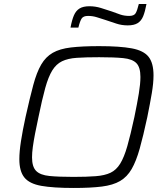

<svg xmlns="http://www.w3.org/2000/svg" viewBox="-20 -925 826 953"><path d="M346 8Q244 8 185 -2.5Q126 -13 101 -44Q76 -75 76 -135Q76 -172 84 -224Q92 -276 107 -345Q128 -439 145 -502.5Q162 -566 184.5 -604.5Q207 -643 242 -663Q277 -683 332.5 -689.5Q388 -696 472 -696Q575 -696 634 -685Q693 -674 717.5 -643Q742 -612 742 -551Q742 -513 733.5 -462.5Q725 -412 711 -343Q691 -250 673.5 -187.5Q656 -125 633.5 -86Q611 -47 576 -26.5Q541 -6 485.5 1Q430 8 346 8ZM345 -47Q411 -47 455.5 -50.5Q500 -54 528.5 -67.5Q557 -81 576.5 -112.5Q596 -144 612 -200Q628 -256 647 -344Q661 -412 669 -460.5Q677 -509 677 -543Q677 -591 657 -611.5Q637 -632 592 -636.5Q547 -641 472 -641Q406 -641 361.5 -638Q317 -635 288 -621Q259 -607 239.5 -575.5Q220 -544 204.5 -488Q189 -432 171 -344Q161 -298 154 -261.5Q147 -225 143 -196Q139 -167 139 -144Q139 -97 159.5 -76.5Q180 -56 225.5 -51.5Q271 -47 345 -47ZM330 -788Q337 -826 347 -849Q357 -872 375 -883Q393 -894 424 -894Q453 -894 480.5 -885.5Q508 -877 535 -868Q556 -860 576.5 -853Q597 -846 621 -846Q645 -846 653 -859Q661 -872 669 -905H707Q700 -867 690.5 -844Q681 -821 663 -810Q645 -799 614 -799Q584 -799 557 -808Q530 -817 503 -826Q481 -833 460.5 -839.5Q440 -846 417 -846Q394 -846 385.5 -833.5Q377 -821 369 -788Z"/></svg>

Font: Saira SemiExpanded Light
Style: Italic
Weight: 300
Width: 6
Italic angle: -12°
Designer: Hector Gatti with collaboration of the Omnibus-Type team
Foundry: Omnibus-Type
Version: Version 1.101